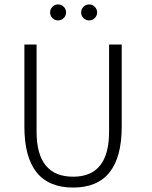

<svg xmlns="http://www.w3.org/2000/svg" viewBox="-20 -834 684 866"><path d="M206 -778Q206 -793 216.5 -803.5Q227 -814 242 -814Q257 -814 267.5 -803.5Q278 -793 278 -778Q278 -763 267.5 -752.5Q257 -742 242 -742Q227 -742 216.5 -752.5Q206 -763 206 -778ZM346 -778Q346 -793 356.5 -803.5Q367 -814 382 -814Q397 -814 407.5 -803.5Q418 -793 418 -778Q418 -763 407.5 -752.5Q397 -742 382 -742Q367 -742 356.5 -752.5Q346 -763 346 -778ZM529 -263Q529 12 310 12Q90 12 90 -263V-633H145V-240Q145 -37 310 -37Q472 -37 472 -240V-633H529Z"/></svg>

Font: TajawalTap
Style: Regular
Weight: 300
Designer: Boutros Fonts
Foundry: Created by Boutros International 2017
Version: Version 2.700